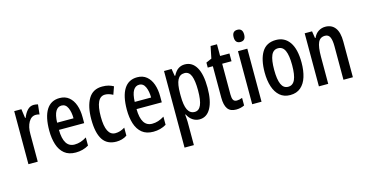

<svg xmlns="http://www.w3.org/2000/svg" viewBox="-94 -1196 3615 1888"><g transform="rotate(-15 1714.0 -252.5)"><path d="M265 -550Q274 -550 284.5 -548.5Q295 -547 307 -544L296 -444Q288 -447 278.5 -448.5Q269 -450 260 -450Q213 -450 185.5 -402Q158 -354 159 -280V0H64V-540H137L150 -448H156Q173 -493 200 -521.5Q227 -550 265 -550Z M527 -549Q584 -549 622 -517.5Q660 -486 679 -432Q698 -378 698 -309V-248H441Q443 -69 554 -69Q585 -69 615 -78.5Q645 -88 677 -108V-25Q618 10 545 10Q474 10 430.5 -25.5Q387 -61 367 -123.5Q347 -186 347 -266Q347 -404 392.5 -476.5Q438 -549 527 -549ZM527 -473Q489 -473 467 -436.5Q445 -400 442 -321H609Q609 -384 589 -428.5Q569 -473 527 -473Z M959 10Q864 10 819.5 -59Q775 -128 775 -266Q775 -396 820 -473Q865 -550 961 -550Q998 -550 1025 -542.5Q1052 -535 1075 -522L1047 -443Q1004 -466 968 -466Q872 -466 872 -267Q872 -73 970 -73Q995 -73 1018.5 -80.5Q1042 -88 1067 -103V-22Q1043 -5 1014.5 2.5Q986 10 959 10Z M1317 -549Q1374 -549 1412 -517.5Q1450 -486 1469 -432Q1488 -378 1488 -309V-248H1231Q1233 -69 1344 -69Q1375 -69 1405 -78.5Q1435 -88 1467 -108V-25Q1408 10 1335 10Q1264 10 1220.5 -25.5Q1177 -61 1157 -123.5Q1137 -186 1137 -266Q1137 -404 1182.5 -476.5Q1228 -549 1317 -549ZM1317 -473Q1279 -473 1257 -436.5Q1235 -400 1232 -321H1399Q1399 -384 1379 -428.5Q1359 -473 1317 -473Z M1801 -550Q1877 -550 1918.5 -479Q1960 -408 1960 -270Q1960 -137 1919.5 -63.5Q1879 10 1805 10Q1767 10 1735.5 -11Q1704 -32 1684 -72H1679Q1681 -48 1682.5 -29Q1684 -10 1684 3V240H1589V-540H1666L1678 -467H1684Q1707 -512 1736 -531Q1765 -550 1801 -550ZM1777 -468Q1729 -468 1706.5 -424Q1684 -380 1684 -286V-263Q1684 -165 1707 -119Q1730 -73 1778 -73Q1821 -73 1842 -121Q1863 -169 1863 -269Q1863 -369 1843 -418.5Q1823 -468 1777 -468Z M2207 -74Q2220 -74 2233.5 -77Q2247 -80 2262 -86V-9Q2224 10 2177 10Q2118 10 2091.5 -27.5Q2065 -65 2065 -142V-461H2013V-512L2070 -537L2095 -659H2160V-540H2255V-461H2160V-148Q2160 -111 2170 -92.5Q2180 -74 2207 -74Z M2390 -745Q2443 -745 2443 -683Q2443 -621 2390 -621Q2336 -621 2336 -683Q2336 -745 2390 -745ZM2437 -540V0H2342V-540Z M2917 -270Q2917 -189 2897.5 -126Q2878 -63 2836 -26.5Q2794 10 2728 10Q2665 10 2623.5 -26Q2582 -62 2561.5 -125Q2541 -188 2541 -270Q2541 -401 2586.5 -475.5Q2632 -550 2730 -550Q2818 -550 2867.5 -479Q2917 -408 2917 -270ZM2638 -270Q2638 -172 2660 -123Q2682 -74 2729 -74Q2777 -74 2799 -122.5Q2821 -171 2821 -270Q2821 -369 2799 -417.5Q2777 -466 2729 -466Q2681 -466 2659.5 -417.5Q2638 -369 2638 -270Z M3232 -550Q3297 -550 3332 -503.5Q3367 -457 3367 -363V0H3271V-341Q3271 -403 3256.5 -434Q3242 -465 3207 -465Q3157 -465 3136.5 -420.5Q3116 -376 3116 -275V0H3021V-540H3096L3107 -469H3113Q3130 -509 3162 -529.5Q3194 -550 3232 -550Z"/></g></svg>

Font: Noto Sans Telugu ExtraCondensed Medium
Style: Regular
Weight: 500
Width: 2
Designer: Jelle Bosma - Monotype Design Team
Foundry: Monotype Imaging Inc.
Version: Version 2.005; ttfautohint (v1.8.4.7-5d5b)